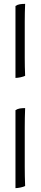

<svg xmlns="http://www.w3.org/2000/svg" viewBox="-20 -732 210 993"><path d="M60 241V-162Q70 -169 82.5 -171Q95 -173 110 -173Q108 -123 108 -72Q108 -21 108 29Q108 79 108 129.5Q108 180 110 230Q103 234 87 237.5Q71 241 60 241ZM60 -329V-701Q70 -708 82.5 -710Q95 -712 110 -712Q108 -666 108 -620Q108 -574 108 -527Q108 -480 108 -433Q108 -386 110 -340Q103 -336 87 -332.5Q71 -329 60 -329Z"/></svg>

Font: Vollkorn
Style: Regular
Weight: 400
Designer: Friedrich Althausen
Foundry: Friedrich Althausen
Version: Version 4.104